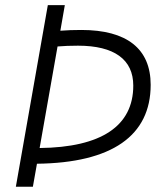

<svg xmlns="http://www.w3.org/2000/svg" viewBox="-20 -713 626 733"><path d="M40.5 0H105.5L121.1 -87.9C406.7 -91.3 555.2 -194.3 555.2 -389.2C555.2 -526.9 464.4 -598.6 290.5 -598.6C261.7 -598.6 234.4 -597.7 210.4 -595.7L227.5 -693.4H162.6ZM131.3 -147.9 199.7 -535.6C223.1 -537.6 249.5 -538.6 277.8 -538.6C416.5 -538.6 488.8 -485.8 488.8 -386.2C488.8 -231.9 366.7 -150.4 131.3 -147.9Z"/></svg>

Font: Cascadia Mono NF Light
Style: Italic
Weight: 300
Italic angle: -10°
Monospace: yes
Designer: Aaron Bell
Foundry: Saja Typeworks
Version: Version 2404.023